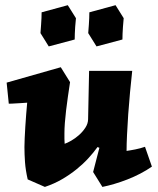

<svg xmlns="http://www.w3.org/2000/svg" viewBox="-20 -714 614 748"><path d="M252.9 -394Q248.5 -365.7 244.6 -337.9Q240.7 -310.1 237.5 -284.2Q234.4 -258.3 232.7 -235.4Q231 -212.4 231 -194.8Q231 -181.2 231 -172.9Q231 -164.6 231.9 -153.8Q242.2 -157.2 257.6 -166Q272.9 -174.8 287.4 -187.5Q301.8 -200.2 312.3 -216.1Q322.8 -231.9 323.2 -249L327.1 -438H495.1Q490.7 -398.4 486.6 -354.5Q482.4 -310.5 479.5 -268.6Q476.6 -226.6 474.9 -189.5Q473.1 -152.3 473.1 -126Q479 -127 487.8 -128.4Q496.6 -129.9 506.6 -131.8Q516.6 -133.8 526.6 -136.5Q536.6 -139.2 544.9 -142.1L571.8 -64.9Q550.8 -50.3 526.4 -37.6Q502 -24.9 476.3 -14.9Q450.7 -4.9 425.8 2.4Q400.9 9.8 378.9 14.2L342.8 -43.9L367.2 -138.2L359.9 -141.1Q344.2 -119.1 323.7 -96.9Q303.2 -74.7 277.8 -54.2Q252.4 -33.7 221.9 -15.9Q191.4 2 154.8 14.2L87.9 -15.1Q79.6 -51.3 77.4 -82.5Q75.2 -113.8 75.2 -141.1Q75.2 -154.8 76.2 -175.8Q77.1 -196.8 78.6 -220.5Q80.1 -244.1 82 -268.6Q84 -293 85.9 -314Q75.7 -313 64.7 -312.5Q53.7 -312 43.9 -311.3Q34.2 -310.5 26.4 -310.3Q18.6 -310.1 14.2 -310.1L5.9 -392.1L216.8 -452.1ZM169.9 -533.2 137.7 -585Q139.2 -603.5 140.1 -618.2Q141.1 -632.8 141.6 -643.6Q142.1 -656.2 142.1 -666L244.1 -693.8L275.9 -643.1Q273.9 -624.5 272.9 -609.4Q272 -594.2 271.5 -583Q271 -570.3 271 -560.1ZM356 -533.2 323.7 -585Q325.2 -603.5 326.2 -618.2Q327.1 -632.8 327.6 -643.6Q328.1 -656.2 328.1 -666L430.2 -693.8L461.9 -643.1Q460 -624.5 459 -609.4Q458 -594.2 457.5 -583Q457 -570.3 457 -560.1Z"/></svg>

Font: Simonetta
Style: Black Italic
Weight: 900
Italic angle: -2°
Designer: Gayaneh Bagdasaryan
Foundry: Brownfox
Version: Version 1.002